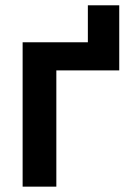

<svg xmlns="http://www.w3.org/2000/svg" viewBox="-20 -697 485 717"><path d="M308.1 -539.1V-677.2H425.3V-539.1ZM425.3 -539.1V-434.1H190.4V0H64.5V-539.1Z"/></svg>

Font: Inter 18pt SemiBold
Style: Regular
Weight: 600
Designer: Rasmus Andersson
Foundry: rsms
Version: Version 4.001;git-66647c0bb